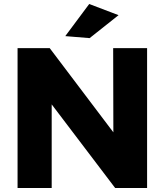

<svg xmlns="http://www.w3.org/2000/svg" viewBox="-20 -942 826 962"><path d="M547 -701H717V0H557L239 -419V0H68V-701H229L548 -279ZM427 -922 574 -866 429 -751 307 -761Z"/></svg>

Font: Montserrat arm2
Style: Bold
Weight: 700
Designer: Julieta Ulanovsky
Foundry: Julieta Ulanovsky
Version: Version 6.000